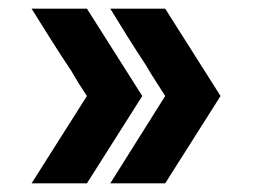

<svg xmlns="http://www.w3.org/2000/svg" viewBox="-20 -424 598 444"><path d="M362 -202Q350 -221 339 -238Q328 -255 317 -274Q297 -304 274.5 -340Q252 -376 235 -404H362L490 -202L362 0H235ZM181 -202Q171 -217 162.5 -230.5Q154 -244 145 -260Q122 -294 97.5 -333Q73 -372 53 -404H181L309 -202L181 0H53Z"/></svg>

Font: Tschichold
Style: Bold
Weight: 700
Designer: Peter Wiegel
Foundry: Peter Wiegel
Version: Version 1.000; ttfautohint (v1.3)